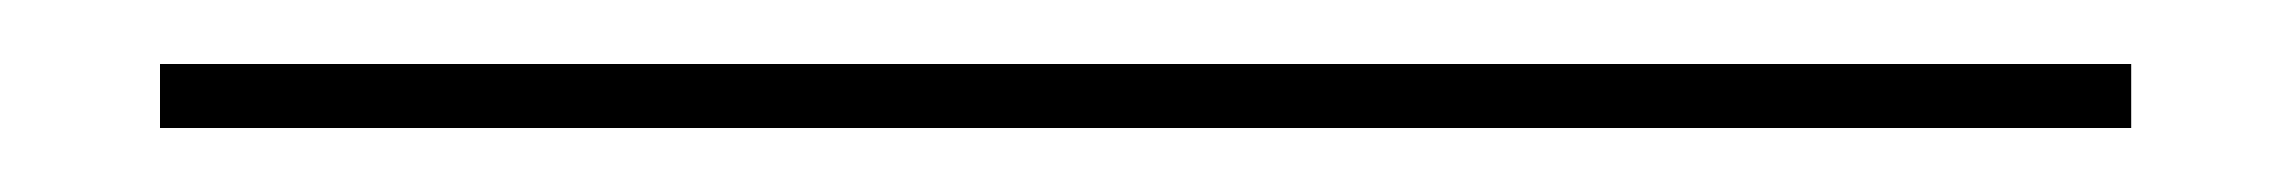

<svg xmlns="http://www.w3.org/2000/svg" viewBox="-20 20 716 60"><path d="M30 40H646V60H30Z"/></svg>

Font: Big Shoulders Stencil Text ExtraBold
Style: Regular
Weight: 800
Designer: Patric King
Foundry: XO Type Co
Version: Version 1.000